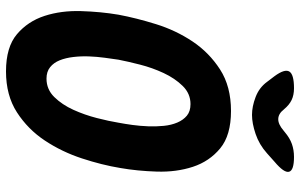

<svg xmlns="http://www.w3.org/2000/svg" viewBox="-200 -790 1000 640"><g transform="rotate(90 300.0 -470.0)"><path d="M242 -125Q278 -125 303.5 -151Q329 -177 346 -214.5Q363 -252 373.5 -293Q384 -334 389 -365Q393 -386 396.5 -411.5Q400 -437 401 -464Q402 -491 399.5 -516Q397 -541 388.5 -561Q380 -581 365.5 -593Q351 -605 327 -605Q292 -605 266.5 -579Q241 -553 223.5 -515.5Q206 -478 195.5 -437Q185 -396 179 -365Q176 -345 172.5 -319Q169 -293 168 -266.5Q167 -240 170 -214.5Q173 -189 181 -169Q189 -149 204 -137Q219 -125 242 -125ZM218 10Q137 10 94 -26.5Q51 -63 33 -118.5Q15 -174 17 -240Q19 -306 29 -365Q40 -424 60.5 -490Q81 -556 118 -611.5Q155 -667 211.5 -703.5Q268 -740 350 -740Q431 -740 474.5 -704Q518 -668 536 -613Q554 -558 552 -493Q550 -428 540 -371Q530 -310 508 -243Q486 -176 448.5 -119.5Q411 -63 354.5 -26.5Q298 10 218 10ZM274 -950Q297 -950 313.5 -942Q330 -934 344 -917L345 -916Q359 -898 376.5 -897.5Q394 -897 415 -915L420 -919Q440 -936 460 -943Q480 -950 503 -950Q548 -950 552.5 -933.5Q557 -917 519 -885L491 -860Q462 -834 426.5 -822Q391 -810 363 -810Q335 -810 303.5 -822Q272 -834 253 -860L234 -885Q209 -919 218.5 -934.5Q228 -950 274 -950Z"/></g></svg>

Font: Maple Mono NL ExtraBold
Style: Italic
Weight: 800
Italic angle: -10°
Monospace: yes
Designer: subframe7536
Version: Version 7.000